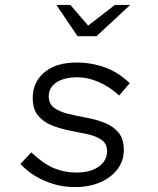

<svg xmlns="http://www.w3.org/2000/svg" viewBox="-20 -750 640 780"><path d="M284 10Q221 10 162.5 -15Q104 -40 63 -84L107 -131Q157 -84 200 -66.5Q243 -49 290 -49Q347 -49 381 -73Q415 -97 415 -136Q415 -166 393 -181.5Q371 -197 337 -204.5Q303 -212 264 -219.5Q225 -227 191 -240.5Q157 -254 135 -280Q113 -306 113 -352Q113 -416 160 -456Q207 -496 292 -496Q351 -496 406.5 -476Q462 -456 507 -412L464 -362Q425 -398 381 -417Q337 -436 295 -436Q240 -436 209 -415Q178 -394 178 -359Q178 -328 200 -312Q222 -296 257 -287.5Q292 -279 330.5 -272Q369 -265 404 -251.5Q439 -238 461 -212Q483 -186 483 -140Q483 -97 457.5 -63Q432 -29 387.5 -9.5Q343 10 284 10ZM295 -603 209 -730H266L338 -646L447 -730H509L372 -603Z"/></svg>

Font: Red Hat Mono
Style: Italic
Weight: 400
Italic angle: -12°
Monospace: yes
Designer: Pentagram, MCKL
Foundry: MCKL
Version: Version 1.030